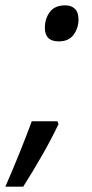

<svg xmlns="http://www.w3.org/2000/svg" viewBox="-69 -570 345 719"><path d="M151 -415Q99 -415 99 -466Q99 -500 117.5 -525Q136 -550 176 -550Q198 -550 211.5 -537Q225 -524 225 -497Q225 -466 207 -440.5Q189 -415 151 -415ZM-49 129Q-23 70 4 3Q31 -64 50 -116H146L150 -105Q125 -52 89 11Q53 74 18 129Z"/></svg>

Font: Manna Sans
Style: Italic
Weight: 400
Italic angle: -12°
Designer: Monotype Design Team
Foundry: Monotype Imaging Inc.
Version: Version 2.001.1; ttfautohint (v1.8.2)